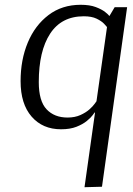

<svg xmlns="http://www.w3.org/2000/svg" viewBox="-20 -530 555 802"><path d="M406 250 333 252 377 -60H375Q375 -60 367.5 -49.5Q360 -39 343 -25Q326 -11 299.5 -0.5Q273 10 235 10Q158 10 112 -43Q66 -96 66 -191Q66 -280 96 -352Q126 -424 182.5 -467Q239 -510 317 -510Q355 -510 380 -500.5Q405 -491 419 -480Q433 -469 437 -463L459 -500H511ZM262 -39Q293 -39 316 -49.5Q339 -60 353.5 -73Q368 -86 375.5 -96.5Q383 -107 383 -107L427 -417Q425 -420 414.5 -431Q404 -442 383.5 -452Q363 -462 330 -462Q237 -462 189.5 -389.5Q142 -317 142 -187Q142 -108 174.5 -73.5Q207 -39 262 -39Z"/></svg>

Font: Arsenal SC
Style: Italic
Weight: 400
Italic angle: -9.10001°
Designer: Andrij Shevchenko
Foundry: Stairsfor
Version: Version 2.001; ttfautohint (v1.8.4.7-5d5b)